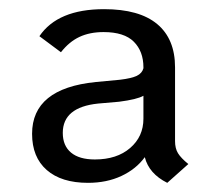

<svg xmlns="http://www.w3.org/2000/svg" viewBox="-20 -724 468 419"><path d="M391 -366 345 -325Q305 -345 296 -381Q277 -355 245 -340Q213 -325 172 -325Q114 -325 82 -353Q50 -381 50 -432Q50 -531 189 -545L242 -550Q267 -553 278.5 -558.5Q290 -564 293 -575V-577Q293 -612 272 -633Q251 -654 206 -654Q176 -654 153.5 -643.5Q131 -633 113 -610L66 -645Q106 -704 207 -704Q284 -704 323 -671.5Q362 -639 362 -577V-416Q362 -400 368.5 -389.5Q375 -379 391 -366ZM293 -465V-515Q279 -507 240 -502L194 -498Q117 -490 117 -434Q117 -406 135 -391Q153 -376 187 -376Q235 -376 264 -401Q293 -426 293 -465Z"/></svg>

Font: KoHo Medium
Style: Regular
Weight: 500
Version: Version 1.000; ttfautohint (v1.6)